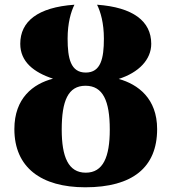

<svg xmlns="http://www.w3.org/2000/svg" viewBox="-20 -785 728 815"><path d="M342 10C542 10 647 -74 647 -237C647 -367 566 -427 484 -450C569 -477 622 -532 622 -599C622 -695 545 -754 392 -765C407 -735 421 -687 421 -621C421 -537 408 -477 344 -477C280 -477 267 -537 267 -621C267 -687 281 -735 296 -765C140 -754 66 -694 66 -599C66 -523 123 -478 205 -451C120 -429 41 -368 41 -237C41 -74 155 10 342 10ZM344 -52C270 -52 242 -119 242 -235C242 -357 269 -421 343 -421C417 -421 446 -357 446 -235C446 -119 418 -52 344 -52Z"/></svg>

Font: UArctic Serif Black
Style: Regular
Weight: 900
Designer: Customization by Puisto advertising & original work Monotype Design Team
Foundry: Monotype Imaging Inc.
Version: Version 2.004